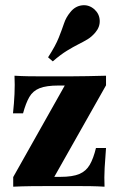

<svg xmlns="http://www.w3.org/2000/svg" viewBox="-20 -704 448 724"><path d="M29.8 0V-36.3L224.2 -381.5H200.8Q154.8 -381.5 129.4 -371.4Q104 -361.3 90.7 -338.3Q77.4 -315.3 66.9 -276.6H29Q33.1 -314.5 34.7 -349.6Q36.3 -384.7 34.7 -418.5Q60.5 -416.9 86.3 -416.5Q112.1 -416.1 137.9 -416.1H200.8H241.1Q275.8 -416.1 311.3 -416.9Q346.8 -417.7 379.8 -418.5V-382.3L184.7 -37.1H207.3Q254 -37.1 279.4 -48Q304.8 -58.9 318.5 -82.7Q332.3 -106.5 341.9 -146H379.8Q376.6 -107.3 374.6 -71Q372.6 -34.7 374.2 0Q348.4 -1.6 322.6 -2Q296.8 -2.4 271.8 -2.4H207.3H167.7Q133.1 -2.4 97.6 -2Q62.1 -1.6 29.8 0ZM179 -472.6 161.3 -487.9Q189.5 -531.5 201.6 -562.1Q213.7 -592.7 221.4 -615.7Q229 -638.7 245.2 -658.1Q262.9 -680.6 289.1 -683.9Q315.3 -687.1 336.3 -668.5Q354.8 -651.6 356 -627Q357.3 -602.4 339.5 -581.5Q325.8 -565.3 310.5 -556Q295.2 -546.8 275.8 -537.1Q256.5 -527.4 232.7 -512.9Q208.9 -498.4 179 -472.6Z"/></svg>

Font: Playfair 9pt Black
Style: Regular
Weight: 900
Designer: Claus Eggers Sørensen
Foundry: Claus Eggers Sørensen
Version: Version 2.203